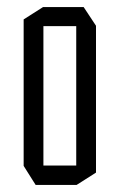

<svg xmlns="http://www.w3.org/2000/svg" viewBox="-20 -524 338 544"><path d="M103 -450V-504H217L252 -451V-450ZM81 0 47 -54V-55H196V0ZM47 -55V-469L102 -504H103V-55ZM196 0V-450H252V-35L197 0Z"/></svg>

Font: Foldit Light
Style: Regular
Weight: 300
Version: Version 1.003